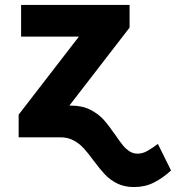

<svg xmlns="http://www.w3.org/2000/svg" viewBox="-20 -550 705 769"><path d="M442.4 -8.8Q460 17.1 471.9 31.7Q483.9 46.4 498.5 55.9Q513.2 65.4 531.2 65.4Q551.3 65.4 570.8 54.2Q590.3 43 612.3 26.4L665 132.8Q632.8 162.6 596.9 180.9Q561 199.2 516.6 199.2Q478 199.2 449 184.6Q419.9 169.9 399.9 148.4Q379.9 127 354.5 92.8Q332 62 314.9 43.5Q297.9 24.9 274.9 12.5Q252 0 222.7 0H54.7V-90.8L295.9 -403.3H64.5V-530.3H499V-439.5L257.8 -127H264.6Q310.1 -127 342.8 -109.9Q375.5 -92.8 395.8 -69.8Q416 -46.9 442.4 -8.8Z"/></svg>

Font: Pretendard GOV ExtraBold
Style: Regular
Weight: 800
Designer: Base glyphs from Inter by Rasmus Andersson; Hangeul glyphs from Noto Sans CJK(Source Han Sans) by Jang Soo-young and Kan
Foundry: Kil Hyung-jin
Version: Version 1.309